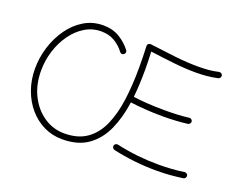

<svg xmlns="http://www.w3.org/2000/svg" viewBox="-109 -875 1358 1086"><g transform="rotate(20 570.5 -332.0)"><path d="M344.7 -24.9Q426.8 -24.9 479.7 -62.3Q532.7 -99.6 562.5 -166.7Q592.3 -233.9 604.5 -324.2Q616.7 -414.6 616.7 -520Q616.7 -584.5 613.8 -647.9Q613.3 -657.2 620.1 -662.4Q627 -667.5 633.8 -666.5Q718.8 -655.3 791.3 -647.2Q863.8 -639.2 927.2 -639.2Q960 -639.2 990.5 -641.8Q1021 -644.5 1049.8 -651.4Q1056.6 -652.8 1063.2 -648.9Q1069.8 -645 1071.3 -637.7Q1072.8 -630.9 1068.8 -624.5Q1064.9 -618.2 1057.6 -616.2Q1026.4 -609.4 993.9 -606.2Q961.4 -603 927.2 -603Q865.2 -603 797.1 -610.4Q729 -617.7 649.9 -628.4Q652.8 -574.7 652.8 -520Q652.8 -477.1 650.9 -435.3Q648.9 -393.6 645 -354Q683.1 -348.6 732.2 -345.5Q781.2 -342.3 835.4 -342.3Q873.5 -342.3 910.6 -344Q947.8 -345.7 980.5 -350.1Q987.3 -351.1 993.4 -346.4Q999.5 -341.8 1000 -335Q1001 -327.6 996.3 -321.8Q991.7 -315.9 984.9 -314.9Q915.5 -306.2 835.4 -306.2Q780.3 -306.2 730.2 -309.8Q680.2 -313.5 640.1 -318.8Q627 -224.6 593.8 -150.4Q560.5 -76.2 500.2 -33Q439.9 10.3 344.7 10.3Q285.2 10.3 234.1 -14.6Q183.1 -39.6 145.3 -83.7Q107.4 -127.9 86.2 -187Q64.9 -246.1 64.9 -314Q64.9 -379.4 84.7 -443.6Q104.5 -507.8 141.6 -560.3Q178.7 -612.8 230.5 -644Q282.2 -675.3 346.2 -675.3Q401.9 -675.3 444.3 -649.7Q486.8 -624 514.2 -586.9Q518.6 -581.1 517.3 -574Q516.1 -566.9 509.8 -562.5Q503.9 -557.6 496.8 -558.8Q489.7 -560.1 485.4 -566.4Q461.9 -598.1 427.2 -618.7Q392.6 -639.2 346.2 -639.2Q293.5 -639.2 248.8 -612.1Q204.1 -585 170.9 -538.6Q137.7 -492.2 119.4 -434.1Q101.1 -376 101.1 -314Q101.1 -230.5 134 -165Q167 -99.6 222.4 -62.3Q277.8 -24.9 344.7 -24.9ZM631.3 -55.7Q633.3 -63 639.6 -66.9Q646 -70.8 652.8 -69.3Q715.8 -55.2 780 -48.3Q844.2 -41.5 907.7 -41.5Q947.3 -41.5 985.8 -44.2Q1024.4 -46.9 1060.5 -52.2Q1067.9 -53.2 1074 -48.8Q1080.1 -44.4 1080.6 -37.6Q1081.5 -30.3 1077.1 -24.2Q1072.8 -18.1 1065.9 -17.1Q1028.3 -11.7 988.5 -8.5Q948.7 -5.4 907.7 -5.4Q774.9 -5.4 645 -34.2Q638.2 -36.1 634 -42.5Q629.9 -48.8 631.3 -55.7Z"/></g></svg>

Font: Mikhak-DS1-FD ExtraLight
Style: Regular
Weight: 200
Designer: Amin Abedi
Version: Version 3.2